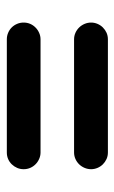

<svg xmlns="http://www.w3.org/2000/svg" viewBox="96 -490 343 576"><g transform="rotate(-90 268.0 -202.5)"><path d="M98.1 -50.8Q87.4 -50.8 78.4 -54.9Q69.3 -59.1 62.5 -65.9Q55.7 -72.8 51.8 -82Q47.9 -91.3 47.9 -101.1Q47.9 -111.3 51.8 -120.6Q55.7 -129.9 62.5 -137Q69.3 -144 78.6 -148.2Q87.9 -152.3 98.1 -152.3H437.5Q447.8 -152.3 457 -148.2Q466.3 -144 473.1 -137Q480 -129.9 483.9 -120.6Q487.8 -111.3 487.8 -101.1Q487.8 -91.3 483.9 -82Q480 -72.8 473.1 -65.9Q466.3 -59.1 457.3 -54.9Q448.2 -50.8 437.5 -50.8ZM98.1 -252.9Q87.9 -252.9 78.6 -257.1Q69.3 -261.2 62.5 -268.1Q55.7 -274.9 51.8 -283.9Q47.9 -293 47.9 -303.7Q47.9 -314 51.8 -323Q55.7 -332 62.5 -339.1Q69.3 -346.2 78.4 -350.1Q87.4 -354 98.1 -354H437.5Q447.8 -354 457 -350.1Q466.3 -346.2 473.1 -339.4Q480 -332.5 483.9 -323.2Q487.8 -314 487.8 -303.7Q487.8 -293 483.9 -283.9Q480 -274.9 473.1 -268.1Q466.3 -261.2 457 -257.1Q447.8 -252.9 437.5 -252.9Z"/></g></svg>

Font: TGL 0-17
Style: Regular
Weight: 400
Designer: Peter Wiegel
Foundry: Peter Wiegel
Version: Version 1.003 2010